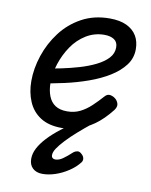

<svg xmlns="http://www.w3.org/2000/svg" viewBox="-85 -582 697 889"><g transform="rotate(10 263.0 -137.5)"><path d="M227 19Q166 19 127 -6Q88 -31 69.5 -74.5Q51 -118 51 -171Q51 -230 71.5 -291.5Q92 -353 131 -404.5Q170 -456 227.5 -487.5Q285 -519 359 -519Q407 -519 438.5 -504Q470 -489 486 -462.5Q502 -436 502 -399Q502 -357 477 -324Q452 -291 410 -265Q368 -239 314.5 -220Q261 -201 205 -188.5Q149 -176 96 -168L103 -238Q137 -244 178 -252.5Q219 -261 260 -273Q301 -285 335.5 -302Q370 -319 390.5 -341Q411 -363 411 -392Q411 -417 393.5 -428.5Q376 -440 348 -440Q301 -440 262 -416Q223 -392 196.5 -353Q170 -314 155 -268Q140 -222 140 -178Q140 -143 150.5 -116Q161 -89 182.5 -75Q204 -61 238 -61Q272 -61 299 -74.5Q326 -88 350 -110.5Q374 -133 397 -159Q409 -173 424.5 -169.5Q440 -166 451 -155Q461 -144 462.5 -132Q464 -120 453 -105Q416 -58 378 -31Q340 -4 302 7.5Q264 19 227 19ZM176 244Q147 244 130 228Q113 212 113 184Q113 159 126 134Q139 109 163.5 82.5Q188 56 224.5 28Q261 0 306 -33L366 -31V-26Q331 2 301.5 28Q272 54 250.5 77Q229 100 217 118Q205 136 205 150Q205 159 210 163.5Q215 168 223 168Q240 168 258 155.5Q276 143 301 120Q307 115 317.5 113Q328 111 339 122Q348 130 350 140Q352 150 346 159Q327 184 297.5 203.5Q268 223 236.5 233.5Q205 244 176 244Z"/></g></svg>

Font: Playwrite AU QLD
Style: Regular
Weight: 400
Designer: Veronika Burian, José Scaglione
Foundry: TypeTogether
Version: Version 1.002